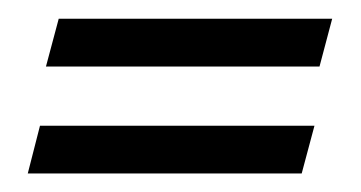

<svg xmlns="http://www.w3.org/2000/svg" viewBox="-20 -338 387 206"><path d="M43 -317.9H336.4L322.8 -266.6H29.3ZM22.9 -203.1H317.4L303.7 -151.9H9.8Z"/></svg>

Font: Neuton Cursive
Style: Regular
Weight: 500
Designer: Brian M Zick
Version: Version 1.43